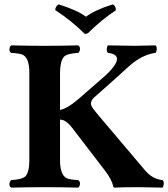

<svg xmlns="http://www.w3.org/2000/svg" viewBox="-20 -854 767 876"><path d="M231.9 -808.1Q232.9 -826.2 248 -834Q333.5 -807.1 372.1 -777.8Q417 -810.5 495.1 -834Q508.3 -827.1 508.8 -807.1Q444.3 -765.1 381.8 -703.1L368.2 -698.2Q306.2 -759.8 231.9 -808.1ZM113.8 -522.9Q113.8 -589.8 83 -604.5Q67.9 -610.8 30.8 -612.8Q19.5 -619.6 24.4 -637.2Q26.9 -644 30.8 -647Q110.4 -645 185.1 -645Q256.8 -645 336.9 -647Q348.1 -640.1 343.8 -622.6Q341.3 -615.7 336.9 -612.8Q285.6 -609.9 271.5 -594.7Q254.4 -574.7 253.9 -522.9V-352.5Q286.6 -357.9 342.3 -405.8Q354.5 -416 370.1 -430.2Q370.1 -430.2 460.4 -508.8Q470.7 -518.6 477.1 -524.9Q552.7 -604 472.2 -612.8Q463.9 -621.1 468.8 -640.6Q470.2 -645 472.2 -647Q566.4 -645 595.2 -645Q599.1 -645 689.9 -647Q698.2 -638.7 693.4 -619.6Q691.9 -615.2 689.9 -612.8Q630.4 -605.5 571.3 -554.2Q562 -545.9 542.5 -528.3Q524.9 -512.2 516.1 -503.9L407.2 -407.2Q394 -394 395 -377.9Q396 -367.2 424.8 -333L644 -74.2Q673.8 -39.1 719.7 -32.2Q721.2 -32.2 722.2 -32.2Q730.5 -23.9 725.1 -4.4Q723.6 0 722.2 2Q627.4 0 610.8 0Q541.5 0 501 2Q497.1 0.5 496.1 -3.9Q491.7 -32.2 460 -74.2L309.1 -271Q285.6 -300.8 267.1 -306.2Q260.7 -307.6 253.9 -308.6V-122.1Q253.9 -55.2 285.2 -40.5Q300.3 -34.2 336.9 -32.2Q348.1 -25.4 343.8 -7.8Q341.3 -1 336.9 2Q256.8 0 185.1 0Q111.3 0 30.8 2Q19.5 -4.9 24.4 -22.5Q26.9 -29.3 30.8 -32.2Q82 -35.2 96.7 -50.3Q113.8 -70.3 113.8 -122.1Z"/></svg>

Font: Linux Libertine O
Style: Bold
Weight: 700
Designer: Philipp H. Poll
Foundry: Philipp H. Poll
Version: Version 5.0.0